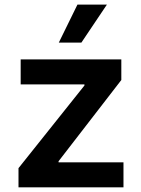

<svg xmlns="http://www.w3.org/2000/svg" viewBox="-20 -799 602 819"><path d="M58.9 -81.7 340.2 -434.3V-438.9H68.2V-545.5H497.5V-457.7L229.8 -111.2V-106.5H506.7V0H58.9ZM310.4 -779.5H436.1L327.1 -617.2H230.8Z"/></svg>

Font: Interop SemBd
Style: Regular
Weight: 600
Designer: Rasmus Andersson, Google, Jang Haemin
Foundry: jhaemin
Version: Version 1.008